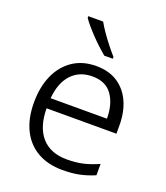

<svg xmlns="http://www.w3.org/2000/svg" viewBox="-142 -863 839 971"><g transform="rotate(20 278.0 -378.0)"><path d="M290 -543Q359 -543 406 -512Q453 -481 477.5 -426.5Q502 -372 502 -300V-256H126Q127 -155 174.5 -101.5Q222 -48 310 -48Q360 -48 398 -57Q436 -66 479 -85V-24Q439 -7 399.5 1.5Q360 10 307 10Q229 10 172.5 -22.5Q116 -55 86 -116Q56 -177 56 -262Q56 -346 84 -409Q112 -472 164.5 -507.5Q217 -543 290 -543ZM290 -487Q220 -487 177.5 -441Q135 -395 128 -311H431Q431 -389 396.5 -438Q362 -487 290 -487ZM245 -766Q257 -744 276 -716.5Q295 -689 316.5 -662Q338 -635 355 -616V-606H309Q291 -621 270 -640.5Q249 -660 229 -681Q209 -702 192 -722Q175 -742 165 -757V-766Z"/></g></svg>

Font: Noto Sans Syriac Eastern Light
Style: Regular
Weight: 300
Designer: Patrick Giasson and the Monotype Design Team
Foundry: Monotype Imaging Inc.
Version: Version 3.001